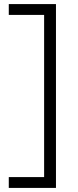

<svg xmlns="http://www.w3.org/2000/svg" viewBox="-20 -820 384 940"><path d="M23 100V47H196V-747H23V-800H254V100Z"/></svg>

Font: Pathway Extreme 8pt Thin 12pt Thin
Style: Regular
Weight: 250
Version: Version 1.001;gftools[0.9.26]